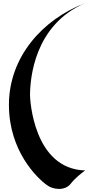

<svg xmlns="http://www.w3.org/2000/svg" viewBox="-20 -1012 573 1247"><path d="M533 95C197 86 175 -368 175 -392C175 -501 202 -850 533 -992C256 -886 38 -642 38 -331C38 -31 221 145 286 191C306 206 335 215 363 215C393 215 422 205 442 178C442 178 465 145 533 95Z"/></svg>

Font: Eagle Lake
Style: Regular
Weight: 400
Designer: Astigmatic (AOETI)
Foundry: Astigmatic (AOETI)
Version: Version 1.000